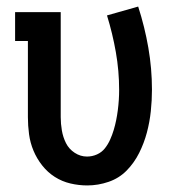

<svg xmlns="http://www.w3.org/2000/svg" viewBox="-20 -557 540 585"><path d="M246 8Q220 8 194.5 2Q169 -4 147 -18Q125 -32 108.5 -53Q92 -74 82 -98Q72 -122 68.5 -148Q65 -174 65 -200V-432H26V-520H165V-200Q165 -180 168.5 -159.5Q172 -139 181 -121Q190 -103 207.5 -91.5Q225 -80 245 -80Q261 -80 275.5 -86.5Q290 -93 299.5 -105Q309 -117 315.5 -131.5Q322 -146 326.5 -161Q331 -176 334 -191Q337 -206 339 -221.5Q341 -237 342 -252.5Q343 -268 343 -283Q343 -341 333 -398Q323 -455 306 -510L401 -537Q421 -475 432 -411.5Q443 -348 443 -284Q443 -251 439.5 -218Q436 -185 427.5 -153Q419 -121 404 -91Q389 -61 366 -37.5Q343 -14 311 -3Q279 8 246 8Z"/></svg>

Font: Iosevka Curly Slab Semibold
Style: Regular
Weight: 600
Monospace: yes
Designer: Belleve Invis
Foundry: Belleve Invis
Version: Version 22.1.2; ttfautohint (v1.8.4)